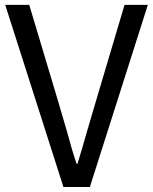

<svg xmlns="http://www.w3.org/2000/svg" viewBox="-20 -753 615 773"><path d="M235.4 0 1 -733.4H97.7L216.8 -335.9Q227.5 -299.8 247.1 -232.4Q271.5 -142.6 288.1 -93.8H292Q306.6 -140.6 331.1 -226.6Q351.6 -297.9 363.3 -335.9L481.4 -733.4H575.2L341.8 0Z"/></svg>

Font: Taipei Sans TC Beta
Style: Regular
Weight: 400
Designer: JT Foundry
Foundry: JT Foundry
Version: Version 1.000